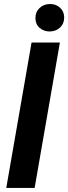

<svg xmlns="http://www.w3.org/2000/svg" viewBox="-20 -919 334 939"><path d="M272.9 -710.9 149.4 0H10.7L134.3 -710.9ZM153.3 -829.6Q152.8 -859.9 173.1 -879.4Q193.4 -898.9 223.6 -899.4Q252.4 -899.9 272.7 -882.1Q293 -864.3 293.9 -835Q294.4 -804.2 274.2 -784.9Q253.9 -765.6 224.1 -765.1Q195.3 -764.6 174.6 -782Q153.8 -799.3 153.3 -829.6Z"/></svg>

Font: Roboto Condensed
Style: Bold Italic
Weight: 700
Italic angle: -12°
Designer: Christian Robertson
Foundry: Google
Version: Version 3.0